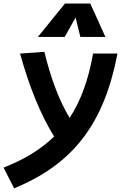

<svg xmlns="http://www.w3.org/2000/svg" viewBox="-77 -815 683 1066"><path d="M1.5 230.5C329.1 96.2 500.5 -127.4 575.2 -517.6H439.9C414.1 -374 373 -256.8 309.6 -160.6C253.4 -252.9 206.5 -374.5 169.4 -527.3L34.2 -517.6C87.4 -327.6 149.9 -175.3 223.6 -57.1C151.4 13.2 59.6 69.8 -57.1 115.7ZM424.3 -795.4H283.7L133.3 -609.9H282.2L342.8 -717.8L369.1 -609.9H508.3Z"/></svg>

Font: Cascadia Mono NF
Style: Bold Italic
Weight: 700
Italic angle: -10°
Monospace: yes
Designer: Aaron Bell
Foundry: Saja Typeworks
Version: Version 2404.023